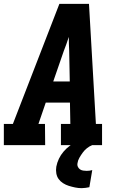

<svg xmlns="http://www.w3.org/2000/svg" viewBox="-21 -755 641 999"><path d="M214 0H-1V-110H46L288 -735H442L478 -110H510V0H296V-110H345L343 -221H217L179 -110H213ZM342 -331 339 -490Q338 -508 337.5 -526Q337 -544 337 -563Q331 -544 324.5 -526Q318 -508 311 -490L256 -331ZM404 224Q387 224 370 220.5Q353 217 337 212Q321 207 307 198Q293 189 284 176.5Q275 164 272 147Q269 130 272 112Q276 91 285.5 71Q295 51 310 33.5Q325 16 343.5 2.5Q362 -11 382 -21Q402 -31 423.5 -37Q445 -43 466 -44L459 0Q444 6 431.5 16Q419 26 409.5 39Q400 52 392 66Q384 80 382 95Q380 104 384 112.5Q388 121 395 126Q402 131 411.5 132.5Q421 134 430 134Q438 134 445 133Q452 132 459 130L444 219Q434 221 424 222.5Q414 224 404 224Z"/></svg>

Font: Iosevka HT Extrabold Extended
Style: Italic
Weight: 800
Width: 7
Italic angle: -9°
Monospace: yes
Designer: Belleve Invis
Foundry: Belleve Invis
Version: Version 32.3.0; ttfautohint (v1.8.4)